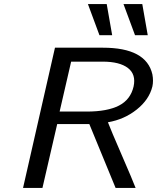

<svg xmlns="http://www.w3.org/2000/svg" viewBox="-20 -930 777 950"><path d="M415 -910H508L535 -756H472ZM591 -910H684L711 -756H648ZM94 0 252 -694H489Q704 -694 734 -562Q740 -530 734 -502Q718 -437 656.5 -388Q595 -339 514 -325Q528 -288 582.5 -162.5Q637 -37 651 0H552L422 -316H263L190 0ZM275 -378H409Q511 -378 568.5 -407.5Q626 -437 641 -502Q654 -562 613 -593.5Q572 -625 488 -625H332Z"/></svg>

Font: Coval
Style: Book Italic
Weight: 350
Foundry: Context Ltd
Version: Version 001.000